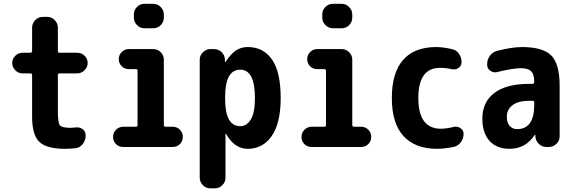

<svg xmlns="http://www.w3.org/2000/svg" viewBox="-20 -780 3040 1019"><path d="M295.9 -390.6Q287.1 -390.6 287.1 -381.8V-190.4Q287.1 -129.9 297.4 -115.7Q307.6 -101.6 355.5 -101.6Q362.3 -101.6 379.9 -103.5Q402.3 -106.4 418.5 -94.7Q434.6 -83 434.6 -61.5Q434.6 -35.2 419.4 -15.6Q404.3 3.9 379.9 6.8Q353.5 9.8 325.2 9.8Q227.5 9.8 189 -26.9Q150.4 -63.5 150.4 -160.2V-381.8Q150.4 -390.6 140.6 -390.6H99.6Q77.1 -390.6 61 -407.2Q44.9 -423.8 44.9 -445.8Q44.9 -467.8 61 -483.9Q77.1 -500 99.6 -500H140.6Q149.4 -500 150.4 -508.8V-632.8Q150.4 -656.2 167 -673.3Q183.6 -690.4 207 -690.4H230.5Q253.9 -690.4 270.5 -673.3Q287.1 -656.2 287.1 -632.8V-508.8Q287.1 -500 295.9 -500H389.6Q413.1 -500 429.2 -483.9Q445.3 -467.8 445.3 -445.8Q445.3 -423.8 428.7 -407.2Q412.1 -390.6 389.6 -390.6Z M896.5 -107.4Q918.9 -107.4 934.6 -91.8Q950.2 -76.2 950.2 -52.7Q950.2 -30.3 934.6 -15.1Q918.9 0 896.5 0H633.8Q610.4 0 595.2 -15.6Q580.1 -31.2 580.1 -52.7Q580.1 -76.2 596.2 -91.8Q612.3 -107.4 633.8 -107.4H702.1Q710 -107.4 710 -116.2V-404.3Q710 -413.1 702.1 -413.1H664.1Q640.6 -413.1 625.5 -428.7Q610.4 -444.3 610.4 -466.3Q610.4 -488.3 626 -503.9Q641.6 -519.5 664.1 -519.5H793Q816.4 -519.5 833 -502.9Q849.6 -486.3 849.6 -462.9V-116.2Q849.6 -107.4 859.4 -107.4ZM747.1 -759.8H793Q816.4 -759.8 833 -742.7Q849.6 -725.6 849.6 -703.1V-686.5Q849.6 -663.1 833 -646.5Q816.4 -629.9 793 -629.9H747.1Q723.6 -629.9 707 -647Q690.4 -664.1 690.4 -686.5V-703.1Q690.4 -726.6 707 -743.2Q723.6 -759.8 747.1 -759.8Z M1254.9 -110.4Q1290 -110.4 1311.5 -146.5Q1333 -182.6 1333 -259.8Q1333 -410.2 1254.9 -410.2Q1174.8 -410.2 1174.8 -264.6V-254.9Q1174.8 -110.4 1254.9 -110.4ZM1294.9 -530.3Q1377.9 -530.3 1423.8 -463.9Q1469.7 -397.5 1469.7 -259.8Q1469.7 -127 1422.4 -58.6Q1375 9.8 1294.9 9.8Q1224.6 9.8 1179.7 -69.3Q1179.7 -70.3 1177.7 -70.3Q1176.8 -70.3 1176.8 -69.3V163.1Q1176.8 186.5 1159.7 203.1Q1142.6 219.7 1120.1 219.7H1096.7Q1073.2 219.7 1056.6 202.6Q1040 185.5 1040 163.1V-462.9Q1040 -486.3 1057.1 -502.9Q1074.2 -519.5 1096.7 -519.5H1115.2Q1139.6 -519.5 1156.2 -503.4Q1172.9 -487.3 1173.8 -462.9V-451.2Q1173.8 -450.2 1174.8 -450.2Q1176.8 -450.2 1176.8 -451.2Q1206.1 -495.1 1232.9 -512.7Q1259.8 -530.3 1294.9 -530.3Z M1896.5 -107.4Q1918.9 -107.4 1934.6 -91.8Q1950.2 -76.2 1950.2 -52.7Q1950.2 -30.3 1934.6 -15.1Q1918.9 0 1896.5 0H1633.8Q1610.4 0 1595.2 -15.6Q1580.1 -31.2 1580.1 -52.7Q1580.1 -76.2 1596.2 -91.8Q1612.3 -107.4 1633.8 -107.4H1702.1Q1710 -107.4 1710 -116.2V-404.3Q1710 -413.1 1702.1 -413.1H1664.1Q1640.6 -413.1 1625.5 -428.7Q1610.4 -444.3 1610.4 -466.3Q1610.4 -488.3 1626 -503.9Q1641.6 -519.5 1664.1 -519.5H1793Q1816.4 -519.5 1833 -502.9Q1849.6 -486.3 1849.6 -462.9V-116.2Q1849.6 -107.4 1859.4 -107.4ZM1747.1 -759.8H1793Q1816.4 -759.8 1833 -742.7Q1849.6 -725.6 1849.6 -703.1V-686.5Q1849.6 -663.1 1833 -646.5Q1816.4 -629.9 1793 -629.9H1747.1Q1723.6 -629.9 1707 -647Q1690.4 -664.1 1690.4 -686.5V-703.1Q1690.4 -726.6 1707 -743.2Q1723.6 -759.8 1747.1 -759.8Z M2387.7 -106.4Q2406.2 -111.3 2423.3 -100.1Q2440.4 -88.9 2440.4 -70.3Q2440.4 -44.9 2425.8 -24.9Q2411.1 -4.9 2386.7 0Q2335 9.8 2299.8 9.8Q2183.6 9.8 2121.6 -57.6Q2059.6 -125 2059.6 -259.8Q2059.6 -394.5 2119.6 -462.4Q2179.7 -530.3 2294.9 -530.3Q2330.1 -530.3 2377.9 -519.5Q2402.3 -514.6 2416 -494.6Q2429.7 -474.6 2429.7 -450.2Q2429.7 -430.7 2413.6 -419.4Q2397.5 -408.2 2377 -413.1Q2347.7 -419.9 2315.4 -419.9Q2200.2 -419.9 2200.2 -259.8Q2200.2 -96.7 2320.3 -96.7Q2353.5 -97.7 2387.7 -106.4Z M2815.4 -224.6V-236.3Q2815.4 -245.1 2805.7 -245.1H2790Q2731.4 -245.1 2700.7 -222.2Q2669.9 -199.2 2669.9 -160.2Q2669.9 -128.9 2685.1 -111.8Q2700.2 -94.7 2724.6 -94.7Q2815.4 -94.7 2815.4 -224.6ZM2750 -530.3Q2861.3 -530.3 2905.8 -485.4Q2950.2 -440.4 2950.2 -325.2V-56.6Q2950.2 -33.2 2933.1 -16.6Q2916 0 2892.6 0H2879.9Q2855.5 0 2838.9 -17.1Q2822.3 -34.2 2821.3 -56.6V-64.5Q2821.3 -65.4 2820.3 -65.4Q2818.4 -65.4 2818.4 -64.5Q2769.5 9.8 2684.6 9.8Q2616.2 9.8 2578.1 -32.2Q2540 -74.2 2540 -150.4Q2540 -238.3 2603.5 -286.6Q2667 -335 2790 -335H2805.7Q2814.5 -335 2815.4 -343.8V-344.7Q2815.4 -384.8 2799.3 -401.4Q2783.2 -418 2745.1 -418Q2700.2 -418 2619.1 -397.5Q2599.6 -392.6 2582.5 -404.3Q2565.4 -416 2565.4 -436.5V-438.5Q2565.4 -464.8 2580.6 -484.9Q2595.7 -504.9 2620.1 -510.7Q2699.2 -530.3 2750 -530.3Z"/></svg>

Font: Rounded Mgen+ 2m bold
Style: Bold
Weight: 700
Designer: [Source Han Sans]
Ryoko NISHIZUKA  (kana & ideographs); Paul D. Hunt (Latin, Greek & Cyrillic); Wenlong ZHANG  (bopomofo
Version: Version 1.059.20150602